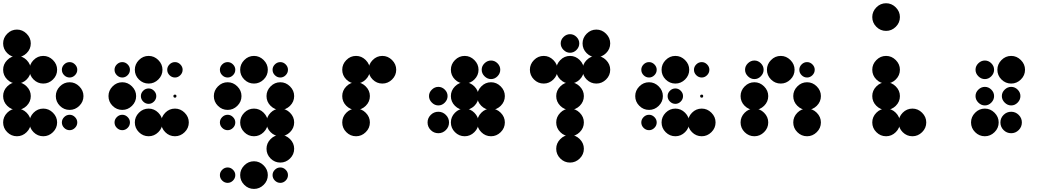

<svg xmlns="http://www.w3.org/2000/svg" viewBox="-24 -858 6711 1215"><path d="M416.7 -131.7Q435.8 -131.7 450.4 -117.1Q465 -102.5 465 -83.3Q465 -63.3 450.4 -48.8Q435.8 -34.2 416.7 -34.2Q396.7 -34.2 382.1 -48.8Q367.5 -63.3 367.5 -83.3Q367.5 -102.5 382.1 -117.1Q396.7 -131.7 416.7 -131.7ZM250 -170.8Q285 -170.8 311.2 -144.6Q337.5 -118.3 337.5 -83.3Q337.5 -47.5 311.2 -21.7Q285 4.2 250 4.2Q214.2 4.2 188.3 -21.7Q162.5 -47.5 162.5 -83.3Q162.5 -118.3 188.3 -144.6Q214.2 -170.8 250 -170.8ZM83.3 -170.8Q118.3 -170.8 144.6 -144.6Q170.8 -118.3 170.8 -83.3Q170.8 -47.5 144.6 -21.7Q118.3 4.2 83.3 4.2Q47.5 4.2 21.7 -21.7Q-4.2 -47.5 -4.2 -83.3Q-4.2 -118.3 21.7 -144.6Q47.5 -170.8 83.3 -170.8ZM416.7 -337.5Q451.7 -337.5 477.9 -311.2Q504.2 -285 504.2 -250Q504.2 -214.2 477.9 -188.3Q451.7 -162.5 416.7 -162.5Q380.8 -162.5 355 -188.3Q329.2 -214.2 329.2 -250Q329.2 -285 355 -311.2Q380.8 -337.5 416.7 -337.5ZM83.3 -337.5Q118.3 -337.5 144.6 -311.2Q170.8 -285 170.8 -250Q170.8 -214.2 144.6 -188.3Q118.3 -162.5 83.3 -162.5Q47.5 -162.5 21.7 -188.3Q-4.2 -214.2 -4.2 -250Q-4.2 -285 21.7 -311.2Q47.5 -337.5 83.3 -337.5ZM416.7 -465Q435.8 -465 450.4 -450.4Q465 -435.8 465 -416.7Q465 -396.7 450.4 -382.1Q435.8 -367.5 416.7 -367.5Q396.7 -367.5 382.1 -382.1Q367.5 -396.7 367.5 -416.7Q367.5 -435.8 382.1 -450.4Q396.7 -465 416.7 -465ZM250 -504.2Q285 -504.2 311.2 -477.9Q337.5 -451.7 337.5 -416.7Q337.5 -380.8 311.2 -355Q285 -329.2 250 -329.2Q214.2 -329.2 188.3 -355Q162.5 -380.8 162.5 -416.7Q162.5 -451.7 188.3 -477.9Q214.2 -504.2 250 -504.2ZM83.3 -504.2Q118.3 -504.2 144.6 -477.9Q170.8 -451.7 170.8 -416.7Q170.8 -380.8 144.6 -355Q118.3 -329.2 83.3 -329.2Q47.5 -329.2 21.7 -355Q-4.2 -380.8 -4.2 -416.7Q-4.2 -451.7 21.7 -477.9Q47.5 -504.2 83.3 -504.2ZM83.3 -670.8Q118.3 -670.8 144.6 -644.6Q170.8 -618.3 170.8 -583.3Q170.8 -547.5 144.6 -521.7Q118.3 -495.8 83.3 -495.8Q47.5 -495.8 21.7 -521.7Q-4.2 -547.5 -4.2 -583.3Q-4.2 -618.3 21.7 -644.6Q47.5 -670.8 83.3 -670.8Z M1083.3 -170.8Q1118.3 -170.8 1144.6 -144.6Q1170.8 -118.3 1170.8 -83.3Q1170.8 -47.5 1144.6 -21.7Q1118.3 4.2 1083.3 4.2Q1047.5 4.2 1021.7 -21.7Q995.8 -47.5 995.8 -83.3Q995.8 -118.3 1021.7 -144.6Q1047.5 -170.8 1083.3 -170.8ZM916.7 -170.8Q951.7 -170.8 977.9 -144.6Q1004.2 -118.3 1004.2 -83.3Q1004.2 -47.5 977.9 -21.7Q951.7 4.2 916.7 4.2Q880.8 4.2 855 -21.7Q829.2 -47.5 829.2 -83.3Q829.2 -118.3 855 -144.6Q880.8 -170.8 916.7 -170.8ZM750 -131.7Q769.2 -131.7 783.8 -117.1Q798.3 -102.5 798.3 -83.3Q798.3 -63.3 783.8 -48.8Q769.2 -34.2 750 -34.2Q730 -34.2 715.4 -48.8Q700.8 -63.3 700.8 -83.3Q700.8 -102.5 715.4 -117.1Q730 -131.7 750 -131.7ZM916.7 -92.5Q925.8 -92.5 925.8 -83.3Q925.8 -73.3 916.7 -73.3Q906.7 -73.3 906.7 -83.3Q906.7 -92.5 916.7 -92.5ZM750 -131.7Q769.2 -131.7 783.8 -117.1Q798.3 -102.5 798.3 -83.3Q798.3 -63.3 783.8 -48.8Q769.2 -34.2 750 -34.2Q730 -34.2 715.4 -48.8Q700.8 -63.3 700.8 -83.3Q700.8 -102.5 715.4 -117.1Q730 -131.7 750 -131.7ZM1083.3 -259.2Q1092.5 -259.2 1092.5 -250Q1092.5 -240 1083.3 -240Q1073.3 -240 1073.3 -250Q1073.3 -259.2 1083.3 -259.2ZM916.7 -298.3Q935.8 -298.3 950.4 -283.8Q965 -269.2 965 -250Q965 -230 950.4 -215.4Q935.8 -200.8 916.7 -200.8Q896.7 -200.8 882.1 -215.4Q867.5 -230 867.5 -250Q867.5 -269.2 882.1 -283.8Q896.7 -298.3 916.7 -298.3ZM750 -337.5Q785 -337.5 811.3 -311.2Q837.5 -285 837.5 -250Q837.5 -214.2 811.3 -188.3Q785 -162.5 750 -162.5Q714.2 -162.5 688.3 -188.3Q662.5 -214.2 662.5 -250Q662.5 -285 688.3 -311.2Q714.2 -337.5 750 -337.5ZM1083.3 -465Q1102.5 -465 1117.1 -450.4Q1131.7 -435.8 1131.7 -416.7Q1131.7 -396.7 1117.1 -382.1Q1102.5 -367.5 1083.3 -367.5Q1063.3 -367.5 1048.8 -382.1Q1034.2 -396.7 1034.2 -416.7Q1034.2 -435.8 1048.8 -450.4Q1063.3 -465 1083.3 -465ZM916.7 -504.2Q951.7 -504.2 977.9 -477.9Q1004.2 -451.7 1004.2 -416.7Q1004.2 -380.8 977.9 -355Q951.7 -329.2 916.7 -329.2Q880.8 -329.2 855 -355Q829.2 -380.8 829.2 -416.7Q829.2 -451.7 855 -477.9Q880.8 -504.2 916.7 -504.2ZM750 -465Q769.2 -465 783.8 -450.4Q798.3 -435.8 798.3 -416.7Q798.3 -396.7 783.8 -382.1Q769.2 -367.5 750 -367.5Q730 -367.5 715.4 -382.1Q700.8 -396.7 700.8 -416.7Q700.8 -435.8 715.4 -450.4Q730 -465 750 -465Z M1750 201.7Q1769.2 201.7 1783.8 216.3Q1798.3 230.8 1798.3 250Q1798.3 270 1783.8 284.6Q1769.2 299.2 1750 299.2Q1730 299.2 1715.4 284.6Q1700.8 270 1700.8 250Q1700.8 230.8 1715.4 216.3Q1730 201.7 1750 201.7ZM1583.3 162.5Q1618.3 162.5 1644.6 188.8Q1670.8 215 1670.8 250Q1670.8 285.8 1644.6 311.7Q1618.3 337.5 1583.3 337.5Q1547.5 337.5 1521.7 311.7Q1495.8 285.8 1495.8 250Q1495.8 215 1521.7 188.8Q1547.5 162.5 1583.3 162.5ZM1416.7 201.7Q1435.8 201.7 1450.4 216.3Q1465 230.8 1465 250Q1465 270 1450.4 284.6Q1435.8 299.2 1416.7 299.2Q1396.7 299.2 1382.1 284.6Q1367.5 270 1367.5 250Q1367.5 230.8 1382.1 216.3Q1396.7 201.7 1416.7 201.7ZM1750 -4.2Q1785 -4.2 1811.3 22.1Q1837.5 48.3 1837.5 83.3Q1837.5 119.2 1811.3 145Q1785 170.8 1750 170.8Q1714.2 170.8 1688.3 145Q1662.5 119.2 1662.5 83.3Q1662.5 48.3 1688.3 22.1Q1714.2 -4.2 1750 -4.2ZM1750 -170.8Q1785 -170.8 1811.3 -144.6Q1837.5 -118.3 1837.5 -83.3Q1837.5 -47.5 1811.3 -21.7Q1785 4.2 1750 4.2Q1714.2 4.2 1688.3 -21.7Q1662.5 -47.5 1662.5 -83.3Q1662.5 -118.3 1688.3 -144.6Q1714.2 -170.8 1750 -170.8ZM1583.3 -170.8Q1618.3 -170.8 1644.6 -144.6Q1670.8 -118.3 1670.8 -83.3Q1670.8 -47.5 1644.6 -21.7Q1618.3 4.2 1583.3 4.2Q1547.5 4.2 1521.7 -21.7Q1495.8 -47.5 1495.8 -83.3Q1495.8 -118.3 1521.7 -144.6Q1547.5 -170.8 1583.3 -170.8ZM1416.7 -131.7Q1435.8 -131.7 1450.4 -117.1Q1465 -102.5 1465 -83.3Q1465 -63.3 1450.4 -48.8Q1435.8 -34.2 1416.7 -34.2Q1396.7 -34.2 1382.1 -48.8Q1367.5 -63.3 1367.5 -83.3Q1367.5 -102.5 1382.1 -117.1Q1396.7 -131.7 1416.7 -131.7ZM1750 -337.5Q1785 -337.5 1811.3 -311.2Q1837.5 -285 1837.5 -250Q1837.5 -214.2 1811.3 -188.3Q1785 -162.5 1750 -162.5Q1714.2 -162.5 1688.3 -188.3Q1662.5 -214.2 1662.5 -250Q1662.5 -285 1688.3 -311.2Q1714.2 -337.5 1750 -337.5ZM1416.7 -337.5Q1451.7 -337.5 1477.9 -311.2Q1504.2 -285 1504.2 -250Q1504.2 -214.2 1477.9 -188.3Q1451.7 -162.5 1416.7 -162.5Q1380.8 -162.5 1355 -188.3Q1329.2 -214.2 1329.2 -250Q1329.2 -285 1355 -311.2Q1380.8 -337.5 1416.7 -337.5ZM1750 -465Q1769.2 -465 1783.8 -450.4Q1798.3 -435.8 1798.3 -416.7Q1798.3 -396.7 1783.8 -382.1Q1769.2 -367.5 1750 -367.5Q1730 -367.5 1715.4 -382.1Q1700.8 -396.7 1700.8 -416.7Q1700.8 -435.8 1715.4 -450.4Q1730 -465 1750 -465ZM1583.3 -504.2Q1618.3 -504.2 1644.6 -477.9Q1670.8 -451.7 1670.8 -416.7Q1670.8 -380.8 1644.6 -355Q1618.3 -329.2 1583.3 -329.2Q1547.5 -329.2 1521.7 -355Q1495.8 -380.8 1495.8 -416.7Q1495.8 -451.7 1521.7 -477.9Q1547.5 -504.2 1583.3 -504.2ZM1416.7 -465Q1435.8 -465 1450.4 -450.4Q1465 -435.8 1465 -416.7Q1465 -396.7 1450.4 -382.1Q1435.8 -367.5 1416.7 -367.5Q1396.7 -367.5 1382.1 -382.1Q1367.5 -396.7 1367.5 -416.7Q1367.5 -435.8 1382.1 -450.4Q1396.7 -465 1416.7 -465Z M2395.8 -504.2Q2430.8 -504.2 2457.1 -477.9Q2483.3 -451.7 2483.3 -416.7Q2483.3 -380.8 2457.1 -355Q2430.8 -329.2 2395.8 -329.2Q2360 -329.2 2334.2 -355Q2308.3 -380.8 2308.3 -416.7Q2308.3 -451.7 2334.2 -477.9Q2360 -504.2 2395.8 -504.2ZM2187.9 -457.5Q2205.8 -475 2229.2 -475Q2252.5 -475 2270 -457.5Q2287.5 -440 2287.5 -416.7Q2287.5 -393.3 2270 -375.4Q2252.5 -357.5 2229.2 -357.5Q2205.8 -357.5 2187.9 -375.4Q2170 -393.3 2170 -416.7Q2170 -440 2187.9 -457.5ZM2229.2 -170.8Q2264.2 -170.8 2290.4 -144.6Q2316.7 -118.3 2316.7 -83.3Q2316.7 -47.5 2290.4 -21.7Q2264.2 4.2 2229.2 4.2Q2193.3 4.2 2167.5 -21.7Q2141.7 -47.5 2141.7 -83.3Q2141.7 -118.3 2167.5 -144.6Q2193.3 -170.8 2229.2 -170.8ZM2229.2 -337.5Q2264.2 -337.5 2290.4 -311.2Q2316.7 -285 2316.7 -250Q2316.7 -214.2 2290.4 -188.3Q2264.2 -162.5 2229.2 -162.5Q2193.3 -162.5 2167.5 -188.3Q2141.7 -214.2 2141.7 -250Q2141.7 -285 2167.5 -311.2Q2193.3 -337.5 2229.2 -337.5ZM2229.2 -504.2Q2264.2 -504.2 2290.4 -477.9Q2316.7 -451.7 2316.7 -416.7Q2316.7 -380.8 2290.4 -355Q2264.2 -329.2 2229.2 -329.2Q2193.3 -329.2 2167.5 -355Q2141.7 -380.8 2141.7 -416.7Q2141.7 -451.7 2167.5 -477.9Q2193.3 -504.2 2229.2 -504.2Z M3083.3 -170.8Q3118.3 -170.8 3144.6 -144.6Q3170.8 -118.3 3170.8 -83.3Q3170.8 -47.5 3144.6 -21.7Q3118.3 4.2 3083.3 4.2Q3047.5 4.2 3021.7 -21.7Q2995.8 -47.5 2995.8 -83.3Q2995.8 -118.3 3021.7 -144.6Q3047.5 -170.8 3083.3 -170.8ZM2916.7 -170.8Q2951.7 -170.8 2977.9 -144.6Q3004.2 -118.3 3004.2 -83.3Q3004.2 -47.5 2977.9 -21.7Q2951.7 4.2 2916.7 4.2Q2880.8 4.2 2855 -21.7Q2829.2 -47.5 2829.2 -83.3Q2829.2 -118.3 2855 -144.6Q2880.8 -170.8 2916.7 -170.8ZM2750 -150.8Q2777.5 -150.8 2797.5 -130.8Q2817.5 -110.8 2817.5 -83.3Q2817.5 -55 2797.5 -35Q2777.5 -15 2750 -15Q2721.7 -15 2701.7 -35Q2681.7 -55 2681.7 -83.3Q2681.7 -110.8 2701.7 -130.8Q2721.7 -150.8 2750 -150.8ZM3083.3 -337.5Q3118.3 -337.5 3144.6 -311.2Q3170.8 -285 3170.8 -250Q3170.8 -214.2 3144.6 -188.3Q3118.3 -162.5 3083.3 -162.5Q3047.5 -162.5 3021.7 -188.3Q2995.8 -214.2 2995.8 -250Q2995.8 -285 3021.7 -311.2Q3047.5 -337.5 3083.3 -337.5ZM2916.7 -337.5Q2951.7 -337.5 2977.9 -311.2Q3004.2 -285 3004.2 -250Q3004.2 -214.2 2977.9 -188.3Q2951.7 -162.5 2916.7 -162.5Q2880.8 -162.5 2855 -188.3Q2829.2 -214.2 2829.2 -250Q2829.2 -285 2855 -311.2Q2880.8 -337.5 2916.7 -337.5ZM2708.8 -290.8Q2726.7 -308.3 2750 -308.3Q2773.3 -308.3 2790.8 -290.8Q2808.3 -273.3 2808.3 -250Q2808.3 -226.7 2790.8 -208.8Q2773.3 -190.8 2750 -190.8Q2726.7 -190.8 2708.8 -208.8Q2690.8 -226.7 2690.8 -250Q2690.8 -273.3 2708.8 -290.8ZM3042.1 -457.5Q3060 -475 3083.3 -475Q3106.7 -475 3124.2 -457.5Q3141.7 -440 3141.7 -416.7Q3141.7 -393.3 3124.2 -375.4Q3106.7 -357.5 3083.3 -357.5Q3060 -357.5 3042.1 -375.4Q3024.2 -393.3 3024.2 -416.7Q3024.2 -440 3042.1 -457.5ZM2916.7 -504.2Q2951.7 -504.2 2977.9 -477.9Q3004.2 -451.7 3004.2 -416.7Q3004.2 -380.8 2977.9 -355Q2951.7 -329.2 2916.7 -329.2Q2880.8 -329.2 2855 -355Q2829.2 -380.8 2829.2 -416.7Q2829.2 -451.7 2855 -477.9Q2880.8 -504.2 2916.7 -504.2Z M3583.3 -4.2Q3618.3 -4.2 3644.6 22.1Q3670.8 48.3 3670.8 83.3Q3670.8 119.2 3644.6 145Q3618.3 170.8 3583.3 170.8Q3547.5 170.8 3521.7 145Q3495.8 119.2 3495.8 83.3Q3495.8 48.3 3521.7 22.1Q3547.5 -4.2 3583.3 -4.2ZM3583.3 -170.8Q3618.3 -170.8 3644.6 -144.6Q3670.8 -118.3 3670.8 -83.3Q3670.8 -47.5 3644.6 -21.7Q3618.3 4.2 3583.3 4.2Q3547.5 4.2 3521.7 -21.7Q3495.8 -47.5 3495.8 -83.3Q3495.8 -118.3 3521.7 -144.6Q3547.5 -170.8 3583.3 -170.8ZM3583.3 -337.5Q3618.3 -337.5 3644.6 -311.2Q3670.8 -285 3670.8 -250Q3670.8 -214.2 3644.6 -188.3Q3618.3 -162.5 3583.3 -162.5Q3547.5 -162.5 3521.7 -188.3Q3495.8 -214.2 3495.8 -250Q3495.8 -285 3521.7 -311.2Q3547.5 -337.5 3583.3 -337.5ZM3750 -504.2Q3785 -504.2 3811.3 -477.9Q3837.5 -451.7 3837.5 -416.7Q3837.5 -380.8 3811.3 -355Q3785 -329.2 3750 -329.2Q3714.2 -329.2 3688.3 -355Q3662.5 -380.8 3662.5 -416.7Q3662.5 -451.7 3688.3 -477.9Q3714.2 -504.2 3750 -504.2ZM3583.3 -504.2Q3618.3 -504.2 3644.6 -477.9Q3670.8 -451.7 3670.8 -416.7Q3670.8 -380.8 3644.6 -355Q3618.3 -329.2 3583.3 -329.2Q3547.5 -329.2 3521.7 -355Q3495.8 -380.8 3495.8 -416.7Q3495.8 -451.7 3521.7 -477.9Q3547.5 -504.2 3583.3 -504.2ZM3416.7 -504.2Q3451.7 -504.2 3477.9 -477.9Q3504.2 -451.7 3504.2 -416.7Q3504.2 -380.8 3477.9 -355Q3451.7 -329.2 3416.7 -329.2Q3380.8 -329.2 3355 -355Q3329.2 -380.8 3329.2 -416.7Q3329.2 -451.7 3355 -477.9Q3380.8 -504.2 3416.7 -504.2ZM3750 -670.8Q3785 -670.8 3811.3 -644.6Q3837.5 -618.3 3837.5 -583.3Q3837.5 -547.5 3811.3 -521.7Q3785 -495.8 3750 -495.8Q3714.2 -495.8 3688.3 -521.7Q3662.5 -547.5 3662.5 -583.3Q3662.5 -618.3 3688.3 -644.6Q3714.2 -670.8 3750 -670.8ZM3542.1 -624.2Q3560 -641.7 3583.3 -641.7Q3606.7 -641.7 3624.2 -624.2Q3641.7 -606.7 3641.7 -583.3Q3641.7 -560 3624.2 -542.1Q3606.7 -524.2 3583.3 -524.2Q3560 -524.2 3542.1 -542.1Q3524.2 -560 3524.2 -583.3Q3524.2 -606.7 3542.1 -624.2Z M4416.7 -170.8Q4451.7 -170.8 4477.9 -144.6Q4504.2 -118.3 4504.2 -83.3Q4504.2 -47.5 4477.9 -21.7Q4451.7 4.2 4416.7 4.2Q4380.8 4.2 4355 -21.7Q4329.2 -47.5 4329.2 -83.3Q4329.2 -118.3 4355 -144.6Q4380.8 -170.8 4416.7 -170.8ZM4250 -170.8Q4285 -170.8 4311.2 -144.6Q4337.5 -118.3 4337.5 -83.3Q4337.5 -47.5 4311.2 -21.7Q4285 4.2 4250 4.2Q4214.2 4.2 4188.3 -21.7Q4162.5 -47.5 4162.5 -83.3Q4162.5 -118.3 4188.3 -144.6Q4214.2 -170.8 4250 -170.8ZM4083.3 -131.7Q4102.5 -131.7 4117.1 -117.1Q4131.7 -102.5 4131.7 -83.3Q4131.7 -63.3 4117.1 -48.8Q4102.5 -34.2 4083.3 -34.2Q4063.3 -34.2 4048.8 -48.8Q4034.2 -63.3 4034.2 -83.3Q4034.2 -102.5 4048.8 -117.1Q4063.3 -131.7 4083.3 -131.7ZM4250 -92.5Q4259.2 -92.5 4259.2 -83.3Q4259.2 -73.3 4250 -73.3Q4240 -73.3 4240 -83.3Q4240 -92.5 4250 -92.5ZM4083.3 -131.7Q4102.5 -131.7 4117.1 -117.1Q4131.7 -102.5 4131.7 -83.3Q4131.7 -63.3 4117.1 -48.8Q4102.5 -34.2 4083.3 -34.2Q4063.3 -34.2 4048.8 -48.8Q4034.2 -63.3 4034.2 -83.3Q4034.2 -102.5 4048.8 -117.1Q4063.3 -131.7 4083.3 -131.7ZM4416.7 -259.2Q4425.8 -259.2 4425.8 -250Q4425.8 -240 4416.7 -240Q4406.7 -240 4406.7 -250Q4406.7 -259.2 4416.7 -259.2ZM4250 -298.3Q4269.2 -298.3 4283.8 -283.8Q4298.3 -269.2 4298.3 -250Q4298.3 -230 4283.8 -215.4Q4269.2 -200.8 4250 -200.8Q4230 -200.8 4215.4 -215.4Q4200.8 -230 4200.8 -250Q4200.8 -269.2 4215.4 -283.8Q4230 -298.3 4250 -298.3ZM4083.3 -337.5Q4118.3 -337.5 4144.6 -311.2Q4170.8 -285 4170.8 -250Q4170.8 -214.2 4144.6 -188.3Q4118.3 -162.5 4083.3 -162.5Q4047.5 -162.5 4021.7 -188.3Q3995.8 -214.2 3995.8 -250Q3995.8 -285 4021.7 -311.2Q4047.5 -337.5 4083.3 -337.5ZM4416.7 -465Q4435.8 -465 4450.4 -450.4Q4465 -435.8 4465 -416.7Q4465 -396.7 4450.4 -382.1Q4435.8 -367.5 4416.7 -367.5Q4396.7 -367.5 4382.1 -382.1Q4367.5 -396.7 4367.5 -416.7Q4367.5 -435.8 4382.1 -450.4Q4396.7 -465 4416.7 -465ZM4250 -504.2Q4285 -504.2 4311.2 -477.9Q4337.5 -451.7 4337.5 -416.7Q4337.5 -380.8 4311.2 -355Q4285 -329.2 4250 -329.2Q4214.2 -329.2 4188.3 -355Q4162.5 -380.8 4162.5 -416.7Q4162.5 -451.7 4188.3 -477.9Q4214.2 -504.2 4250 -504.2ZM4083.3 -465Q4102.5 -465 4117.1 -450.4Q4131.7 -435.8 4131.7 -416.7Q4131.7 -396.7 4117.1 -382.1Q4102.5 -367.5 4083.3 -367.5Q4063.3 -367.5 4048.8 -382.1Q4034.2 -396.7 4034.2 -416.7Q4034.2 -435.8 4048.8 -450.4Q4063.3 -465 4083.3 -465Z M5083.3 -170.8Q5118.3 -170.8 5144.6 -144.6Q5170.8 -118.3 5170.8 -83.3Q5170.8 -47.5 5144.6 -21.7Q5118.3 4.2 5083.3 4.2Q5047.5 4.2 5021.7 -21.7Q4995.8 -47.5 4995.8 -83.3Q4995.8 -118.3 5021.7 -144.6Q5047.5 -170.8 5083.3 -170.8ZM4750 -170.8Q4785 -170.8 4811.2 -144.6Q4837.5 -118.3 4837.5 -83.3Q4837.5 -47.5 4811.2 -21.7Q4785 4.2 4750 4.2Q4714.2 4.2 4688.3 -21.7Q4662.5 -47.5 4662.5 -83.3Q4662.5 -118.3 4688.3 -144.6Q4714.2 -170.8 4750 -170.8ZM5083.3 -337.5Q5118.3 -337.5 5144.6 -311.2Q5170.8 -285 5170.8 -250Q5170.8 -214.2 5144.6 -188.3Q5118.3 -162.5 5083.3 -162.5Q5047.5 -162.5 5021.7 -188.3Q4995.8 -214.2 4995.8 -250Q4995.8 -285 5021.7 -311.2Q5047.5 -337.5 5083.3 -337.5ZM4750 -337.5Q4785 -337.5 4811.2 -311.2Q4837.5 -285 4837.5 -250Q4837.5 -214.2 4811.2 -188.3Q4785 -162.5 4750 -162.5Q4714.2 -162.5 4688.3 -188.3Q4662.5 -214.2 4662.5 -250Q4662.5 -285 4688.3 -311.2Q4714.2 -337.5 4750 -337.5ZM5083.3 -465Q5102.5 -465 5117.1 -450.4Q5131.7 -435.8 5131.7 -416.7Q5131.7 -396.7 5117.1 -382.1Q5102.5 -367.5 5083.3 -367.5Q5063.3 -367.5 5048.8 -382.1Q5034.2 -396.7 5034.2 -416.7Q5034.2 -435.8 5048.8 -450.4Q5063.3 -465 5083.3 -465ZM4916.7 -504.2Q4951.7 -504.2 4977.9 -477.9Q5004.2 -451.7 5004.2 -416.7Q5004.2 -380.8 4977.9 -355Q4951.7 -329.2 4916.7 -329.2Q4880.8 -329.2 4855 -355Q4829.2 -380.8 4829.2 -416.7Q4829.2 -451.7 4855 -477.9Q4880.8 -504.2 4916.7 -504.2ZM4708.8 -457.5Q4726.7 -475 4750 -475Q4773.3 -475 4790.8 -457.5Q4808.3 -440 4808.3 -416.7Q4808.3 -393.3 4790.8 -375.4Q4773.3 -357.5 4750 -357.5Q4726.7 -357.5 4708.8 -375.4Q4690.8 -393.3 4690.8 -416.7Q4690.8 -440 4708.8 -457.5Z M5750 -170.8Q5785 -170.8 5811.2 -144.6Q5837.5 -118.3 5837.5 -83.3Q5837.5 -47.5 5811.2 -21.7Q5785 4.2 5750 4.2Q5714.2 4.2 5688.3 -21.7Q5662.5 -47.5 5662.5 -83.3Q5662.5 -118.3 5688.3 -144.6Q5714.2 -170.8 5750 -170.8ZM5583.3 -170.8Q5618.3 -170.8 5644.6 -144.6Q5670.8 -118.3 5670.8 -83.3Q5670.8 -47.5 5644.6 -21.7Q5618.3 4.2 5583.3 4.2Q5547.5 4.2 5521.7 -21.7Q5495.8 -47.5 5495.8 -83.3Q5495.8 -118.3 5521.7 -144.6Q5547.5 -170.8 5583.3 -170.8ZM5583.3 -337.5Q5618.3 -337.5 5644.6 -311.2Q5670.8 -285 5670.8 -250Q5670.8 -214.2 5644.6 -188.3Q5618.3 -162.5 5583.3 -162.5Q5547.5 -162.5 5521.7 -188.3Q5495.8 -214.2 5495.8 -250Q5495.8 -285 5521.7 -311.2Q5547.5 -337.5 5583.3 -337.5ZM5583.3 -504.2Q5618.3 -504.2 5644.6 -477.9Q5670.8 -451.7 5670.8 -416.7Q5670.8 -380.8 5644.6 -355Q5618.3 -329.2 5583.3 -329.2Q5547.5 -329.2 5521.7 -355Q5495.8 -380.8 5495.8 -416.7Q5495.8 -451.7 5521.7 -477.9Q5547.5 -504.2 5583.3 -504.2ZM5583.3 -837.5Q5618.3 -837.5 5644.6 -811.3Q5670.8 -785 5670.8 -750Q5670.8 -714.2 5644.6 -688.3Q5618.3 -662.5 5583.3 -662.5Q5547.5 -662.5 5521.7 -688.3Q5495.8 -714.2 5495.8 -750Q5495.8 -785 5521.7 -811.3Q5547.5 -837.5 5583.3 -837.5Z M6375 -150.8Q6402.5 -150.8 6422.5 -130.8Q6442.5 -110.8 6442.5 -83.3Q6442.5 -55 6422.5 -35Q6402.5 -15 6375 -15Q6346.7 -15 6326.7 -35Q6306.7 -55 6306.7 -83.3Q6306.7 -110.8 6326.7 -130.8Q6346.7 -150.8 6375 -150.8ZM6208.3 -170.8Q6243.3 -170.8 6269.6 -144.6Q6295.8 -118.3 6295.8 -83.3Q6295.8 -47.5 6269.6 -21.7Q6243.3 4.2 6208.3 4.2Q6172.5 4.2 6146.7 -21.7Q6120.8 -47.5 6120.8 -83.3Q6120.8 -118.3 6146.7 -144.6Q6172.5 -170.8 6208.3 -170.8ZM6333.8 -290.8Q6351.7 -308.3 6375 -308.3Q6398.3 -308.3 6415.8 -290.8Q6433.3 -273.3 6433.3 -250Q6433.3 -226.7 6415.8 -208.8Q6398.3 -190.8 6375 -190.8Q6351.7 -190.8 6333.8 -208.8Q6315.8 -226.7 6315.8 -250Q6315.8 -273.3 6333.8 -290.8ZM6167.1 -290.8Q6185 -308.3 6208.3 -308.3Q6231.7 -308.3 6249.2 -290.8Q6266.7 -273.3 6266.7 -250Q6266.7 -226.7 6249.2 -208.8Q6231.7 -190.8 6208.3 -190.8Q6185 -190.8 6167.1 -208.8Q6149.2 -226.7 6149.2 -250Q6149.2 -273.3 6167.1 -290.8ZM6375 -504.2Q6410 -504.2 6436.2 -477.9Q6462.5 -451.7 6462.5 -416.7Q6462.5 -380.8 6436.2 -355Q6410 -329.2 6375 -329.2Q6339.2 -329.2 6313.3 -355Q6287.5 -380.8 6287.5 -416.7Q6287.5 -451.7 6313.3 -477.9Q6339.2 -504.2 6375 -504.2ZM6167.1 -457.5Q6185 -475 6208.3 -475Q6231.7 -475 6249.2 -457.5Q6266.7 -440 6266.7 -416.7Q6266.7 -393.3 6249.2 -375.4Q6231.7 -357.5 6208.3 -357.5Q6185 -357.5 6167.1 -375.4Q6149.2 -393.3 6149.2 -416.7Q6149.2 -440 6167.1 -457.5Z"/></svg>

Font: 0xA000-Dots-Mono
Style: Dots-Mono
Weight: 400
Version: Version 0.1